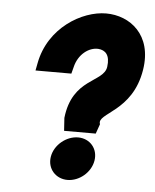

<svg xmlns="http://www.w3.org/2000/svg" viewBox="-47 -631 550 683"><g transform="rotate(5 228.0 -290.0)"><path d="M72 -367H200L206 -390C217 -438 255 -465 288 -463C313 -461 331 -445 325 -402C317 -345 205 -352 189 -208L192 -162H305L317 -196V-197C302 -236 429 -250 453 -403C473 -529 390 -591 305 -591C219 -591 101 -522 77 -393ZM153 -66C146 -23 177 11 219 11C261 11 302 -23 309 -66C316 -109 286 -143 244 -143C202 -143 160 -109 153 -66Z"/></g></svg>

Font: Charger Sport
Style: UltNrwObl
Weight: 1000
Designer: Jasper
Foundry: Cannot Into Space Fonts
Version: Version 1.1